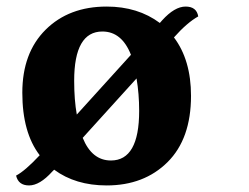

<svg xmlns="http://www.w3.org/2000/svg" viewBox="-20 -554 760 585"><path d="M318 -65Q404 -65 404 -216Q404 -268 396 -315L232 -134Q260 -65 318 -65ZM292 -458Q206 -458 206 -308Q206 -249 214 -205L379 -387Q351 -458 292 -458ZM474 -492Q512 -534 545.5 -534Q579 -534 584 -504Q550 -485 510 -440Q562 -371 562 -262Q562 -131 490.5 -60Q419 11 305 11Q210 11 145 -37L139 -31Q101 11 68.5 11Q36 11 29 -19Q56 -33 101 -81Q48 -150 48 -271.5Q48 -393 119 -463.5Q190 -534 305 -534Q400 -534 467 -484Z"/></svg>

Font: Laila
Style: Bold
Weight: 700
Designer: Hitesh Malaviya
Foundry: Indian Type Foundry
Version: Version 1.302;PS 1.0;hotconv 1.0.78;makeotf.lib2.5.61930; tt